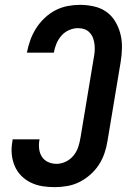

<svg xmlns="http://www.w3.org/2000/svg" viewBox="-20 -763 540 791"><path d="M205 8Q179 8 154 4Q129 0 106.5 -11Q84 -22 67 -39.5Q50 -57 40.5 -79.5Q31 -102 28.5 -127.5Q26 -153 31 -180L32 -189H143L142 -184Q139 -166 141.5 -148Q144 -130 153.5 -116Q163 -102 179 -95Q195 -88 213 -88Q233 -88 252 -97.5Q271 -107 284 -123.5Q297 -140 303 -159.5Q309 -179 312 -198L366 -523Q369 -537 370 -551.5Q371 -566 369.5 -579.5Q368 -593 363.5 -605.5Q359 -618 350 -628Q341 -638 328.5 -642.5Q316 -647 301 -647Q283 -647 264.5 -639Q246 -631 233 -616Q220 -601 212.5 -583Q205 -565 202 -547V-546H91V-547Q96 -573 105 -598Q114 -623 128.5 -646Q143 -669 163.5 -688.5Q184 -708 208 -720.5Q232 -733 258 -738Q284 -743 309 -743Q339 -743 367.5 -736.5Q396 -730 418 -714.5Q440 -699 454.5 -675Q469 -651 476 -623.5Q483 -596 482.5 -566.5Q482 -537 477 -507L423 -183Q419 -157 410.5 -132Q402 -107 387.5 -84.5Q373 -62 352 -43.5Q331 -25 307 -13Q283 -1 256.5 3.5Q230 8 205 8Z"/></svg>

Font: Iosevka
Style: Bold Italic
Weight: 700
Italic angle: -9°
Monospace: yes
Designer: Belleve Invis
Foundry: Belleve Invis
Version: Version 32.5.0; ttfautohint (v1.8.4)